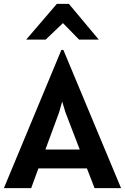

<svg xmlns="http://www.w3.org/2000/svg" viewBox="-37 -965 641 985"><path d="M-17 0 278 -709H288L584 0H448L409 -101H160L123 0ZM266 -388 196 -198H372L299 -388L282 -444ZM97.5 -762 254.5 -945H316.5L469.5 -762H368.5L286 -846.5L197.5 -762Z"/></svg>

Font: Alatsi
Style: Regular
Weight: 400
Designer: Spyros Zevelakis, Eben Sorkin
Foundry: www.sorkintype.com
Version: Version 1.008; ttfautohint (v1.8.4.7-5d5b)